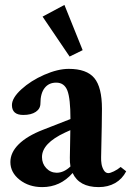

<svg xmlns="http://www.w3.org/2000/svg" viewBox="-20 -746 535 777"><path d="M261.7 -517.1 152.3 -678.7 240.7 -726.1 314.5 -543ZM150.9 11.2Q97.2 11.2 59.6 -18.3Q22 -47.9 22 -90.3Q22 -128.9 55.9 -162.4Q89.8 -195.8 153.8 -220.7L265.1 -264.2V-265.1Q265.1 -347.2 252.7 -379.4Q240.2 -411.6 207.5 -411.6Q177.2 -411.6 160.4 -389.6Q143.6 -367.7 143.6 -327.6Q143.6 -306.2 125 -293.5Q106.4 -280.8 74.2 -280.8Q28.3 -280.8 28.3 -320.8Q28.3 -349.6 66.4 -384.5Q104.5 -419.4 159.2 -443.4Q213.9 -467.3 258.3 -467.3Q330.6 -467.3 361.6 -430.2Q392.6 -393.1 392.6 -305.7Q392.6 -260.7 389.2 -109.4Q388.7 -95.7 390.9 -82.3Q393.1 -68.8 400.1 -57.1Q407.2 -45.4 418.5 -45.4Q425.8 -45.4 440.7 -52.5Q455.6 -59.6 468.3 -70.3L490.7 -52.7Q474.6 -21.5 445.8 -5.1Q417 11.2 379.4 11.2Q300.3 11.2 273.9 -45.9Q224.1 11.2 150.9 11.2ZM149.9 -110.4Q149.9 -84 167 -65.7Q184.1 -47.4 209 -46.9Q238.3 -46.9 265.1 -72.3Q262.2 -89.4 262.7 -107.9Q262.7 -126.5 263.7 -163.6Q264.6 -200.7 264.6 -219.2L243.2 -209.5Q149.9 -166 149.9 -110.4Z"/></svg>

Font: Elstob 6pt
Style: Bold
Weight: 700
Designer: Peter S. Baker
Version: Version 1.015